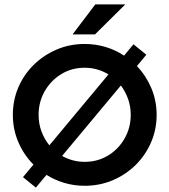

<svg xmlns="http://www.w3.org/2000/svg" viewBox="-20 -839 776 880"><path d="M144.4 20.8 85.4 -27.1 133.3 -84.7Q89.6 -128.5 64.2 -187.2Q38.9 -245.8 38.9 -312.5Q38.9 -379.9 64.2 -438.9Q89.6 -497.9 135.1 -542.4Q180.6 -586.8 240.3 -612.2Q300 -637.5 368.1 -637.5Q418.1 -637.5 464.2 -623.6Q510.4 -609.7 548.6 -584L591.7 -636.1L650.7 -588.2L607.6 -536.1Q649.3 -492.4 673.6 -435.1Q697.9 -377.8 697.9 -312.5Q697.9 -245.1 672.2 -186.1Q646.5 -127.1 601.4 -82.6Q556.2 -38.2 496.5 -12.8Q436.8 12.5 368.1 12.5Q319.4 12.5 275 -0.7Q230.6 -13.9 193.1 -37.5ZM206.2 -172.9 477.1 -497.9Q453.5 -512.5 426 -520.5Q398.6 -528.5 368.1 -528.5Q308.3 -528.5 260.8 -499.3Q213.2 -470.1 185.1 -421.2Q156.9 -372.2 156.9 -312.5Q156.9 -272.2 170.1 -236.8Q183.3 -201.4 206.2 -172.9ZM368.1 -97.2Q427.1 -97.2 475 -126Q522.9 -154.9 551 -204.2Q579.2 -253.5 579.2 -312.5Q579.2 -351.4 567 -385.4Q554.9 -419.4 534 -447.2L264.6 -124.3Q288.2 -111.1 313.9 -104.2Q339.6 -97.2 368.1 -97.2ZM312.5 -681.2 416.7 -818.8H554.2L415.3 -681.2Z"/></svg>

Font: Afacad SemiBold
Style: Regular
Weight: 600
Designer: Kristian Moeller
Foundry: Dicotype
Version: Version 1.000